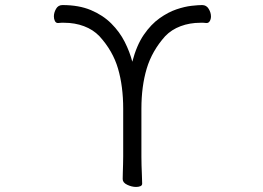

<svg xmlns="http://www.w3.org/2000/svg" viewBox="-20 -730 1040 759"><path d="M467 -300Q467 -389 446.5 -459Q426 -529 373 -587Q348 -613 312 -626.5Q276 -640 234 -640Q228 -640 222 -640Q216 -640 210 -639H209Q201 -639 197 -647Q193 -655 193 -665Q193 -680 201.5 -695Q210 -710 227 -710Q292 -710 339.5 -690Q387 -670 420 -637Q453 -604 473 -564.5Q493 -525 503 -486Q520 -551 548.5 -592.5Q577 -634 611 -658Q645 -682 677.5 -693Q710 -704 737 -707Q764 -710 779 -710Q796 -710 805 -695Q814 -680 814 -665Q814 -655 809.5 -647Q805 -639 797 -639H796Q790 -640 784 -640Q778 -640 772 -640Q730 -640 694 -626.5Q658 -613 633 -587Q581 -529 560 -459Q539 -389 539 -300V-110Q539 -98 539.5 -77Q540 -56 541 -36Q542 -16 542 -4Q542 3 535 6Q528 9 518 9Q501 9 483 0.5Q465 -8 465 -22Q465 -30 465.5 -46.5Q466 -63 466.5 -81Q467 -99 467 -111Z"/></svg>

Font: Klee One SemiBold
Style: Regular
Weight: 600
Designer: Fontworks Inc.
Foundry: Fontworks Inc.
Version: Version 1.00;January 12, 2022;FontCreator 13.0.0.2683 64-bit